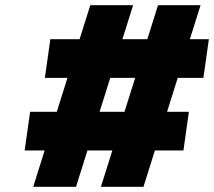

<svg xmlns="http://www.w3.org/2000/svg" viewBox="-20 -720 825 740"><path d="M369 0 589 -700H753L533 0ZM75 -140 96 -289H708L687 -140ZM108 0 328 -700H493L273 0ZM153 -420 174 -569H785L764 -420Z"/></svg>

Font: Lexend ExtBd
Style: Italic
Weight: 800
Italic angle: -8.13011°
Designer: Bonnie Shaver-Troup, Thomas Jockin
Foundry: Lexend
Version: Version 1.007